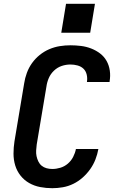

<svg xmlns="http://www.w3.org/2000/svg" viewBox="-20 -981 640 1009"><path d="M255 8Q222 8 191 2Q160 -4 133.5 -19Q107 -34 88 -58Q69 -82 60 -111.5Q51 -141 51 -173.5Q51 -206 56 -238L107 -543Q111 -570 121 -597.5Q131 -625 148 -649Q165 -673 188.5 -692Q212 -711 239 -722.5Q266 -734 294 -738.5Q322 -743 350 -743Q378 -743 406 -739.5Q434 -736 459.5 -726Q485 -716 506 -700Q527 -684 540 -661Q553 -638 557 -610Q561 -582 556 -554Q556 -553 556 -552Q556 -551 556 -550H437Q437 -551 437 -551.5Q437 -552 437 -552Q440 -571 435.5 -589.5Q431 -608 418.5 -620Q406 -632 387.5 -637Q369 -642 350 -642Q327 -642 304.5 -634.5Q282 -627 264 -610Q246 -593 236.5 -571Q227 -549 224 -526L173 -222Q171 -206 170 -190.5Q169 -175 172 -160.5Q175 -146 181.5 -132.5Q188 -119 199 -110Q210 -101 224.5 -97Q239 -93 255 -93Q276 -93 297.5 -99.5Q319 -106 336.5 -121Q354 -136 364.5 -156.5Q375 -177 379 -198H497Q492 -170 481.5 -143Q471 -116 454 -92Q437 -68 414.5 -48Q392 -28 365.5 -15Q339 -2 310.5 3Q282 8 255 8ZM454 -809H302L327 -961H479Z"/></svg>

Font: Iosevka SS04 Extended Oblique
Style: Bold
Weight: 700
Width: 7
Italic angle: -9°
Monospace: yes
Designer: Belleve Invis
Foundry: Belleve Invis
Version: Version 19.0.0; ttfautohint (v1.8.4)